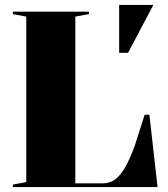

<svg xmlns="http://www.w3.org/2000/svg" viewBox="-20 -755 678 775"><path d="M32 0V-10L86 -20V-688L32 -698V-708H339V-698L284 -688V-15H395Q422 -15 443.5 -30Q465 -45 484.5 -78.5Q504 -112 524 -167L564 -292H583L616 0ZM461 -542V-735H599L497 -542Z"/></svg>

Font: Kalnia SemiBold
Style: Regular
Weight: 600
Designer: Frida Medrano
Foundry: Frida Medrano
Version: Version 1.105